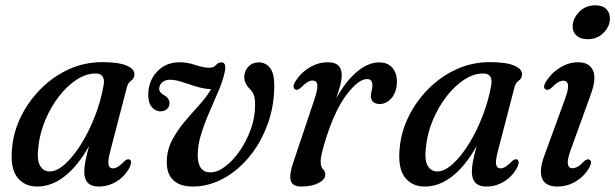

<svg xmlns="http://www.w3.org/2000/svg" viewBox="-20 -690 2307 720"><path d="M394 -125Q384 -87.5 387 -73Q390 -58.5 403.5 -58.5Q421 -58.5 446 -85Q457.5 -95.5 465 -92Q477 -87.5 466.5 -63Q449.5 -30 418.2 -10.2Q387 9.5 350 9.5Q296 9.5 296 -46Q296 -61.5 299.8 -83Q303.5 -104.5 314 -142.5Q272.5 -68.5 223.2 -29.5Q174 9.5 119.5 9.5Q70.5 9.5 44 -26Q17.5 -61.5 25.5 -136.5Q31 -197 59.2 -254Q87.5 -311 133.2 -357Q179 -403 237.8 -430Q296.5 -457 364 -457Q425 -457 455.2 -443.8Q485.5 -430.5 484 -410.5Q483 -395 471.8 -387.5Q460.5 -380 456 -363.5ZM124 -140.5Q117.5 -90.5 130.2 -68.8Q143 -47 166 -47Q193.5 -47 224.8 -75.5Q256 -104 285.2 -151.2Q314.5 -198.5 336.8 -256.2Q359 -314 369 -372.5Q375 -414.5 338.5 -414.5Q303 -414.5 267.2 -391.2Q231.5 -368 201 -328.5Q170.5 -289 150 -240.2Q129.5 -191.5 124 -140.5Z M1008.5 -370Q1008.5 -292 983.2 -223.2Q958 -154.5 914.8 -102Q871.5 -49.5 816.5 -20Q761.5 9.5 702.5 9.5Q655.5 9.5 630 -14.2Q604.5 -38 605.5 -84.5Q606 -127.5 625.5 -164.5Q645 -201.5 672.8 -234.2Q700.5 -267 727.8 -297Q755 -327 771.5 -355.5Q743 -357 715.8 -365.5Q688.5 -374 664 -382.2Q639.5 -390.5 618.5 -391Q599 -391 588.2 -381.5Q577.5 -372 577 -357.5Q576.5 -343.5 594.5 -333.5Q616 -322 615.5 -303Q615.5 -289 605.8 -280.8Q596 -272.5 582.5 -272.5Q562 -272.5 548.5 -289.5Q535 -306.5 536 -338.5Q537.5 -388.5 570 -422.5Q602.5 -456.5 654 -456.5Q682.5 -456.5 713 -446.2Q743.5 -436 764 -436Q782 -436 789.8 -446Q797.5 -456 811.5 -456Q828 -455 824 -426Q817.5 -392 801 -352.8Q784.5 -313.5 766.2 -272Q748 -230.5 734.8 -189Q721.5 -147.5 721.5 -108Q721.5 -44 768.5 -43.5Q795 -43.5 824 -65.2Q853 -87 878.5 -123.5Q904 -160 920.2 -204.5Q936.5 -249 936.5 -294.5Q937 -318 932.8 -331Q928.5 -344 918.5 -354.5Q895.5 -377 896 -402Q896.5 -424.5 911.5 -440.2Q926.5 -456 950 -456Q976.5 -456 992.5 -435.5Q1008.5 -415 1008.5 -370Z M1089.5 -353.5Q1083 -355.5 1081.2 -362.5Q1079.5 -369.5 1085 -380Q1104 -413.5 1137.8 -435Q1171.5 -456.5 1210 -456.5Q1261.5 -456.5 1261.5 -408.5Q1261.5 -391 1255.5 -368.8Q1249.5 -346.5 1240.5 -320.5Q1275.5 -384.5 1317.8 -420.2Q1360 -456 1401.5 -456Q1434.5 -456 1451.8 -435.5Q1469 -415 1468.5 -381Q1467 -343.5 1448 -321.8Q1429 -300 1404 -300Q1387 -300 1378.8 -308.5Q1370.5 -317 1370.5 -329Q1370.5 -339 1373.5 -348.8Q1376.5 -358.5 1376.5 -370Q1376.5 -393.5 1356.5 -393.5Q1324.5 -393.5 1281 -336.8Q1237.5 -280 1204 -175.5Q1192.5 -140 1187.5 -119Q1182.5 -98 1182.5 -82Q1182.5 -64.5 1191.2 -55.8Q1200 -47 1200 -35Q1200 -17 1174.8 -3.8Q1149.5 9.5 1110 9.5Q1076 9.5 1070 -13.8Q1064 -37 1081 -84.5L1158 -314Q1172 -355 1170 -371.5Q1168 -388 1152 -388Q1143.5 -388 1133.5 -382.2Q1123.5 -376.5 1108.5 -361.5Q1096.5 -351 1089.5 -353.5Z M1847.5 -125Q1837.5 -87.5 1840.5 -73Q1843.5 -58.5 1857 -58.5Q1874.5 -58.5 1899.5 -85Q1911 -95.5 1918.5 -92Q1930.5 -87.5 1920 -63Q1903 -30 1871.8 -10.2Q1840.5 9.5 1803.5 9.5Q1749.5 9.5 1749.5 -46Q1749.5 -61.5 1753.2 -83Q1757 -104.5 1767.5 -142.5Q1726 -68.5 1676.8 -29.5Q1627.5 9.5 1573 9.5Q1524 9.5 1497.5 -26Q1471 -61.5 1479 -136.5Q1484.5 -197 1512.8 -254Q1541 -311 1586.8 -357Q1632.5 -403 1691.2 -430Q1750 -457 1817.5 -457Q1878.5 -457 1908.8 -443.8Q1939 -430.5 1937.5 -410.5Q1936.5 -395 1925.2 -387.5Q1914 -380 1909.5 -363.5ZM1577.5 -140.5Q1571 -90.5 1583.8 -68.8Q1596.5 -47 1619.5 -47Q1647 -47 1678.2 -75.5Q1709.5 -104 1738.8 -151.2Q1768 -198.5 1790.2 -256.2Q1812.5 -314 1822.5 -372.5Q1828.5 -414.5 1792 -414.5Q1756.5 -414.5 1720.8 -391.2Q1685 -368 1654.5 -328.5Q1624 -289 1603.5 -240.2Q1583 -191.5 1577.5 -140.5Z M2183 -543Q2155.5 -543 2140.8 -557.8Q2126 -572.5 2127.5 -594.5Q2129 -622 2152.5 -646Q2176 -670 2212 -670Q2241 -670 2254.8 -654.8Q2268.5 -639.5 2267 -617Q2265.5 -588.5 2242.2 -565.8Q2219 -543 2183 -543ZM2120 -127.5Q2106.5 -89.5 2109.5 -74.2Q2112.5 -59 2127 -59Q2135.5 -59 2145.8 -64.5Q2156 -70 2170 -85Q2182 -95.5 2189.5 -91.5Q2203 -85.5 2190 -61.5Q2171.5 -29.5 2139.8 -10Q2108 9.5 2069.5 9.5Q2026 9.5 2013.2 -20.2Q2000.5 -50 2021 -105.5L2098 -316.5Q2112.5 -355.5 2110 -371.5Q2107.5 -387.5 2092.5 -387.5Q2083.5 -387.5 2073 -381.5Q2062.5 -375.5 2048 -360.5Q2035.5 -350.5 2027.5 -354Q2013.5 -360 2027 -383.5Q2047 -416 2079.8 -436.2Q2112.5 -456.5 2148.5 -456.5Q2189.5 -456.5 2203.5 -426.2Q2217.5 -396 2196 -337.5Z"/></svg>

Font: Fraunces 72pt S050
Style: Italic
Weight: 400
Italic angle: -16°
Version: Version 1.000; ttfautohint (v1.8.3)